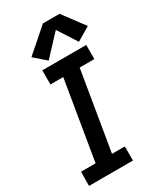

<svg xmlns="http://www.w3.org/2000/svg" viewBox="-238 -1059 965 1143"><g transform="rotate(-30 244.0 -487.5)"><path d="M18 0H320V-97H232L322 -638H423V-735H121V-638H209L119 -97H19ZM183 -766 311 -903 395 -773 488 -828 378 -975H264L104 -835Z"/></g></svg>

Font: Iosevka Sparkle Semibold
Style: Italic
Weight: 600
Italic angle: -9°
Designer: Belleve Invis
Foundry: Belleve Invis
Version: Version 4.5.0; ttfautohint (v1.8.3)